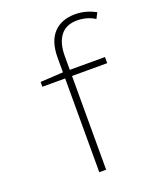

<svg xmlns="http://www.w3.org/2000/svg" viewBox="-143 -864 787 951"><g transform="rotate(-20 250.0 -388.0)"><path d="M475.6 -748 460 -717.8Q419.9 -744.1 366.2 -744.1Q308.6 -744.1 279.3 -706.1Q250 -668 250 -599.6V-526.4H435.5V-494.1H250V0H213.9V-494.1H93.8V-519.5L213.9 -526.4V-603.5Q213.9 -689.5 254.9 -732.9Q295.9 -776.4 368.2 -776.4Q423.8 -776.4 475.6 -748Z"/></g></svg>

Font: Gen Shin Gothic Monospace ExtraLight
Style: Regular
Weight: 200
Designer: [Source Han Sans]
Ryoko NISHIZUKA  (kana & ideographs); Paul D. Hunt (Latin, Greek & Cyrillic); Wenlong ZHANG  (bopomofo
Version: Version 1.002.20150607